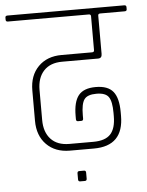

<svg xmlns="http://www.w3.org/2000/svg" viewBox="-62 -665 609 798"><g transform="rotate(-5 242.5 -266.5)"><path d="M268 81Q268 90 260 90H240Q232 90 232 81V56Q232 47 240 47H260Q268 47 268 56ZM309 -41H209Q148 -41 111.5 -78Q75 -115 75 -177V-304Q75 -366 111.5 -403Q148 -440 209 -440H336Q345 -440 345 -448V-590Q345 -598 336 -598H-1Q-10 -598 -10 -606V-615Q-10 -623 -1 -623H486Q495 -623 495 -615V-606Q495 -598 486 -598H384Q375 -598 375 -590V-430Q375 -412 359 -412H209Q159 -412 132 -383Q105 -354 105 -303V-178Q105 -127 132 -98Q159 -69 209 -69H309Q359 -69 381 -93Q403 -117 403 -168V-182Q403 -229 390 -248Q377 -267 339 -267Q301 -267 288 -248.5Q275 -230 275 -183V-169Q275 -160 267 -160H253Q245 -160 245 -169V-183Q245 -241 266.5 -268Q288 -295 338.5 -295Q389 -295 411 -268Q433 -241 433 -182V-167Q433 -41 309 -41Z"/></g></svg>

Font: Rajdhani Light
Style: Regular
Weight: 300
Designer: Satya Rajpurohit, Jyotish Sonowal
Foundry: Indian Type Foundry
Version: Version 1.201;PS 1.0;hotconv 1.0.78;makeotf.lib2.5.61930; tt